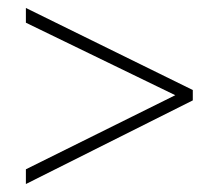

<svg xmlns="http://www.w3.org/2000/svg" viewBox="-20 -600 550 482"><path d="M45 -175 420 -361 45 -543V-580L464 -374V-348L45 -138Z"/></svg>

Font: Noto Sans Lao Looped SemiCondensed ExtraLight
Style: Regular
Weight: 200
Width: 4
Designer: Mark Frömberg, Ben Mitchell
Foundry: The Fontpad Ltd
Version: Version 1.002; ttfautohint (v1.8.4.7-5d5b)